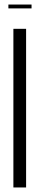

<svg xmlns="http://www.w3.org/2000/svg" viewBox="-20 -826 175 846"><path d="M95 -699V0H39V-699ZM119 -789H17V-806H119Z"/></svg>

Font: Moniqa Cond Heading
Style: Regular
Weight: 400
Width: 3
Designer: Rajesh Rajput
Foundry: Rajesh Rajput
Version: Version 1.000